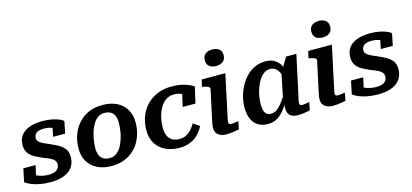

<svg xmlns="http://www.w3.org/2000/svg" viewBox="-65 -1262 3772 1758"><g transform="rotate(-15 1821.0 -383.5)"><path d="M244 11Q188 11 141.5 2Q95 -7 61.5 -21.5Q28 -36 8 -51L34 -176H150L120 -42Q102 -50 94.5 -61Q87 -72 88 -85Q89 -98 96 -109Q108 -96 130 -84.5Q152 -73 181.5 -66Q211 -59 245 -59Q276 -59 299 -67Q322 -75 334.5 -92Q347 -109 347 -134Q347 -153 337 -166Q327 -179 310 -189Q293 -199 271.5 -207.5Q250 -216 228 -225Q192 -241 158.5 -259Q125 -277 103.5 -306.5Q82 -336 82 -383Q82 -435 108.5 -472Q135 -509 187 -529Q239 -549 315 -549Q362 -549 401.5 -541Q441 -533 469 -521.5Q497 -510 509 -497L486 -384H372L394 -489Q406 -489 415.5 -480.5Q425 -472 429 -459.5Q433 -447 428 -435Q417 -448 400.5 -458Q384 -468 361.5 -473.5Q339 -479 309 -479Q260 -479 237.5 -461.5Q215 -444 215 -414Q215 -392 230.5 -377.5Q246 -363 272.5 -351Q299 -339 329 -326Q366 -310 401 -291Q436 -272 458.5 -243Q481 -214 481 -168Q481 -109 452.5 -69Q424 -29 371 -9Q318 11 244 11Z M965 -209Q973 -233 977.5 -257.5Q982 -282 984.5 -306Q987 -330 987 -353Q987 -391 976 -418Q965 -445 941.5 -459.5Q918 -474 880 -474Q852 -474 830 -462Q808 -450 791.5 -430.5Q775 -411 762 -384Q749 -357 740 -327Q733 -304 728 -279Q723 -254 720.5 -230Q718 -206 718 -183Q718 -145 729 -118Q740 -91 764 -76.5Q788 -62 825 -62Q853 -62 875 -74Q897 -86 914 -105.5Q931 -125 943.5 -152Q956 -179 965 -209ZM569 -219Q569 -271 582 -320Q595 -369 621 -410.5Q647 -452 685 -483.5Q723 -515 772 -532Q821 -549 882 -549Q959 -549 1016 -521.5Q1073 -494 1104.5 -441.5Q1136 -389 1136 -317Q1136 -264 1123 -215.5Q1110 -167 1084.5 -125.5Q1059 -84 1021 -53Q983 -22 933.5 -4.5Q884 13 823 13Q747 13 689.5 -15Q632 -43 600.5 -95Q569 -147 569 -219Z M1486 -65Q1525 -65 1553.5 -81Q1582 -97 1603 -121.5Q1624 -146 1639 -172L1698 -132Q1675 -86 1641.5 -53.5Q1608 -21 1564 -4Q1520 13 1466 13Q1411 13 1364.5 -2.5Q1318 -18 1283.5 -48Q1249 -78 1230.5 -121.5Q1212 -165 1212 -221Q1212 -289 1234 -348.5Q1256 -408 1298.5 -453Q1341 -498 1401.5 -523.5Q1462 -549 1538 -549Q1592 -549 1632 -540Q1672 -531 1700.5 -518.5Q1729 -506 1745 -494L1710 -341H1589L1621 -483Q1634 -482 1642 -474.5Q1650 -467 1653.5 -457Q1657 -447 1656.5 -437Q1656 -427 1652 -422Q1643 -437 1627.5 -448.5Q1612 -460 1590.5 -466.5Q1569 -473 1540 -473Q1503 -473 1474 -457Q1445 -441 1424 -413.5Q1403 -386 1389.5 -351Q1376 -316 1369.5 -278.5Q1363 -241 1363 -204Q1363 -159 1377 -128Q1391 -97 1418.5 -81Q1446 -65 1486 -65Z M1807 -82Q1807 -97 1809.5 -113.5Q1812 -130 1818 -156Q1824 -182 1833 -225L1878 -434Q1880 -444 1873 -451Q1866 -458 1852 -463Q1838 -468 1818 -471L1807 -473L1822 -539H2046L1977 -216Q1970 -180 1964.5 -156.5Q1959 -133 1956.5 -119Q1954 -105 1954 -98Q1954 -87 1960.5 -81.5Q1967 -76 1980 -76Q1993 -76 2005 -78Q2017 -80 2028 -81.5Q2039 -83 2047 -84L2033 -10Q2017 -7 1998 -3.5Q1979 0 1957.5 2.5Q1936 5 1913 5Q1882 5 1857.5 -5Q1833 -15 1820 -34.5Q1807 -54 1807 -82ZM1895 -701Q1895 -740 1919.5 -760Q1944 -780 1986 -780Q2026 -780 2050 -760.5Q2074 -741 2074 -704Q2074 -665 2049 -644.5Q2024 -624 1983 -624Q1942 -624 1918.5 -643.5Q1895 -663 1895 -701Z M2601 -352 2557 -335Q2550 -376 2537 -406Q2524 -436 2503 -453Q2482 -470 2449 -470Q2418 -470 2392.5 -452Q2367 -434 2347 -403Q2327 -372 2313 -334Q2299 -296 2292 -256.5Q2285 -217 2285 -181Q2285 -145 2292 -121Q2299 -97 2315 -84.5Q2331 -72 2355 -72Q2386 -72 2411.5 -90Q2437 -108 2464 -143.5Q2491 -179 2524 -231L2542 -198Q2507 -133 2472 -85.5Q2437 -38 2397 -13Q2357 12 2306 12Q2250 12 2211.5 -12Q2173 -36 2153.5 -80.5Q2134 -125 2134 -187Q2134 -240 2147.5 -291.5Q2161 -343 2186 -389.5Q2211 -436 2246.5 -472Q2282 -508 2327.5 -528.5Q2373 -549 2427 -549Q2484 -549 2520 -523.5Q2556 -498 2575.5 -454Q2595 -410 2601 -352ZM2720 -542 2650 -216Q2643 -181 2637 -157Q2631 -133 2628.5 -119Q2626 -105 2626 -98Q2626 -87 2632 -81.5Q2638 -76 2651 -76Q2670 -76 2688.5 -79.5Q2707 -83 2720 -84L2705 -10Q2690 -7 2671.5 -3.5Q2653 0 2632.5 2.5Q2612 5 2589 5Q2559 5 2537 -5Q2515 -15 2503.5 -34.5Q2492 -54 2492 -82Q2492 -91 2493 -109Q2494 -127 2497 -151L2488 -142L2545 -416L2553 -425L2623 -542Z M2817 -82Q2817 -97 2819.5 -113.5Q2822 -130 2828 -156Q2834 -182 2843 -225L2888 -434Q2890 -444 2883 -451Q2876 -458 2862 -463Q2848 -468 2828 -471L2817 -473L2832 -539H3056L2987 -216Q2980 -180 2974.5 -156.5Q2969 -133 2966.5 -119Q2964 -105 2964 -98Q2964 -87 2970.5 -81.5Q2977 -76 2990 -76Q3003 -76 3015 -78Q3027 -80 3038 -81.5Q3049 -83 3057 -84L3043 -10Q3027 -7 3008 -3.5Q2989 0 2967.5 2.5Q2946 5 2923 5Q2892 5 2867.5 -5Q2843 -15 2830 -34.5Q2817 -54 2817 -82ZM2905 -701Q2905 -740 2929.5 -760Q2954 -780 2996 -780Q3036 -780 3060 -760.5Q3084 -741 3084 -704Q3084 -665 3059 -644.5Q3034 -624 2993 -624Q2952 -624 2928.5 -643.5Q2905 -663 2905 -701Z M3350 11Q3294 11 3247.5 2Q3201 -7 3167.5 -21.5Q3134 -36 3114 -51L3140 -176H3256L3226 -42Q3208 -50 3200.5 -61Q3193 -72 3194 -85Q3195 -98 3202 -109Q3214 -96 3236 -84.5Q3258 -73 3287.5 -66Q3317 -59 3351 -59Q3382 -59 3405 -67Q3428 -75 3440.5 -92Q3453 -109 3453 -134Q3453 -153 3443 -166Q3433 -179 3416 -189Q3399 -199 3377.5 -207.5Q3356 -216 3334 -225Q3298 -241 3264.5 -259Q3231 -277 3209.5 -306.5Q3188 -336 3188 -383Q3188 -435 3214.5 -472Q3241 -509 3293 -529Q3345 -549 3421 -549Q3468 -549 3507.5 -541Q3547 -533 3575 -521.5Q3603 -510 3615 -497L3592 -384H3478L3500 -489Q3512 -489 3521.5 -480.5Q3531 -472 3535 -459.5Q3539 -447 3534 -435Q3523 -448 3506.5 -458Q3490 -468 3467.5 -473.5Q3445 -479 3415 -479Q3366 -479 3343.5 -461.5Q3321 -444 3321 -414Q3321 -392 3336.5 -377.5Q3352 -363 3378.5 -351Q3405 -339 3435 -326Q3472 -310 3507 -291Q3542 -272 3564.5 -243Q3587 -214 3587 -168Q3587 -109 3558.5 -69Q3530 -29 3477 -9Q3424 11 3350 11Z"/></g></svg>

Font: Roboto Serif 20pt SemiBold
Style: Italic
Weight: 600
Italic angle: -10°
Version: Version 1.007